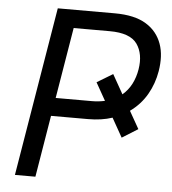

<svg xmlns="http://www.w3.org/2000/svg" viewBox="-52 -775 738 823"><g transform="rotate(5 317.0 -363.5)"><path d="M42.6 0 163.4 -727.3H409.1Q494.3 -727.3 544 -696.7Q568.9 -681.5 585.6 -660.5Q602.3 -639.6 611.3 -614Q620.4 -588.4 621.8 -558.9Q623.2 -529.5 617.9 -497.2Q608.7 -442.1 581.9 -395.6Q555 -349.1 509.9 -316.8L552.6 -241.5L484.4 -198.9L438.2 -280.9Q392.4 -265.6 333.8 -265.6H174.7L130.7 0ZM187.9 -343.8H343.8Q358.7 -343.8 372.3 -345.3Q386 -346.9 399.5 -349.8L356.5 -426.1L424.7 -467.3L471.6 -384.2Q496.4 -405.5 511 -434.1Q525.6 -462.7 531.2 -497.2Q541.9 -563.6 512.1 -606.2Q481.9 -649.1 393.5 -649.1H238.6Z"/></g></svg>

Font: Inter P
Style: Italic
Weight: 400
Italic angle: -9.40001°
Designer: Rasmus Andersson
Foundry: rsms
Version: Version 3.018;git-588b23468